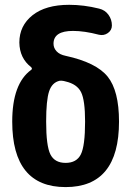

<svg xmlns="http://www.w3.org/2000/svg" viewBox="-20 -760 540 790"><path d="M330.1 -259.8Q330.1 -347.7 313.5 -380.9Q296.9 -414.1 250 -424.8Q248 -425.8 246.1 -425.8Q244.1 -425.8 242.2 -426.8Q232.4 -428.7 225.6 -427.7Q194.3 -420.9 182.1 -384.3Q169.9 -347.7 169.9 -259.8Q169.9 -159.2 187.5 -124.5Q205.1 -89.8 250 -89.8Q294.9 -89.8 312.5 -124.5Q330.1 -159.2 330.1 -259.8ZM250 -530.3Q376 -502.9 422.9 -444.8Q469.7 -386.7 469.7 -259.8Q469.7 9.8 250 9.8Q30.3 9.8 30.3 -259.8Q30.3 -416 108.4 -472.7Q114.3 -476.6 108.4 -483.4Q60.5 -520.5 59.6 -585Q59.6 -654.3 113.8 -697.3Q168 -740.2 264.6 -740.2Q325.2 -740.2 387.7 -724.6Q412.1 -718.8 426.3 -699.2Q440.4 -679.7 440.4 -655.3Q440.4 -635.7 423.8 -624Q407.2 -612.3 386.7 -617.2Q327.1 -632.8 280.3 -632.8Q200.2 -632.8 200.2 -580.1Q200.2 -562.5 212.9 -548.8Q225.6 -535.2 250 -530.3Z"/></svg>

Font: Rounded Mgen+ 1mn bold
Style: Bold
Weight: 700
Designer: [Source Han Sans]
Ryoko NISHIZUKA  (kana & ideographs); Paul D. Hunt (Latin, Greek & Cyrillic); Wenlong ZHANG  (bopomofo
Version: Version 1.059.20150602